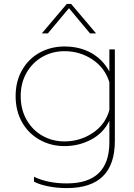

<svg xmlns="http://www.w3.org/2000/svg" viewBox="-20 -733 688 983"><path d="M322 -713H344L472 -562H441L333 -691L225 -562H194ZM154 197V172Q225 206 322 206Q540 206 540 -5V-115Q510 -52 447 -18.5Q384 15 310 15Q241 15 183.5 -17Q126 -49 93 -107Q60 -165 60 -241Q60 -317 93.5 -375Q127 -433 184 -464Q241 -495 310 -495Q388 -495 447 -462Q506 -429 540 -367V-480H568V-11Q568 230 322 230Q273 230 227.5 221Q182 212 154 197ZM540 -170V-312Q517 -386 453 -428.5Q389 -471 310 -471Q249 -471 198 -442.5Q147 -414 116.5 -361.5Q86 -309 86 -241Q86 -172 116.5 -119Q147 -66 198 -37.5Q249 -9 310 -9Q390 -9 455 -52.5Q520 -96 540 -170Z"/></svg>

Font: Prompt Thin
Style: Regular
Weight: 250
Designer: Katatrad Team
Foundry: CadsonDemak
Version: Version 1.001